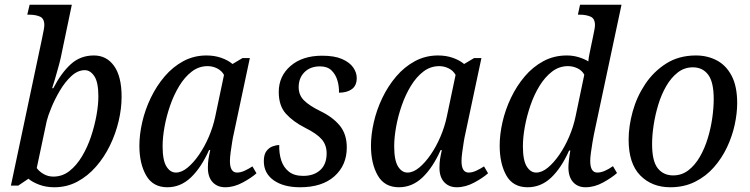

<svg xmlns="http://www.w3.org/2000/svg" viewBox="-20 -780 3165 810"><path d="M209 10Q174 10 145 -1Q116 -12 100 -26L57 3H26L157 -616Q167 -662 167 -674Q167 -702 148.5 -710Q130 -718 104 -718H95L105 -760H283L236 -535Q232 -517 225 -492.5Q218 -468 211.5 -445Q205 -422 200 -408H205Q238 -472 278.5 -509Q319 -546 376 -546Q430 -546 461.5 -501.5Q493 -457 493 -372Q493 -322 480.5 -269Q468 -216 444 -166.5Q420 -117 385 -77Q350 -37 306 -13.5Q262 10 209 10ZM205 -35Q243 -35 273 -58.5Q303 -82 326 -120.5Q349 -159 364 -204Q379 -249 387 -293.5Q395 -338 395 -373Q395 -433 378 -458.5Q361 -484 338 -484Q308 -484 281 -459Q254 -434 232.5 -397.5Q211 -361 196.5 -325.5Q182 -290 177 -269L135 -71Q146 -56 164.5 -45.5Q183 -35 205 -35Z M686 10Q625 10 596.5 -40Q568 -90 568 -165Q568 -212 580 -264.5Q592 -317 616 -367Q640 -417 674.5 -457.5Q709 -498 753.5 -522Q798 -546 851 -546Q885 -546 913.5 -536Q942 -526 961 -510L1003 -535H1034L966 -215Q963 -203 959.5 -181.5Q956 -160 953 -137.5Q950 -115 950 -101Q950 -52 980 -52Q995 -52 1011.5 -59.5Q1028 -67 1045 -78L1062 -49Q1041 -30 1004 -10Q967 10 930 10Q897 10 877 -11.5Q857 -33 857 -72Q857 -93 859.5 -109Q862 -125 867 -147H862Q829 -73 785.5 -31.5Q742 10 686 10ZM722 -52Q746 -52 771 -72.5Q796 -93 819.5 -127Q843 -161 861 -203Q879 -245 888 -288L925 -464Q915 -482 896 -491.5Q877 -501 856 -501Q819 -501 789 -478Q759 -455 736 -417Q713 -379 697.5 -334Q682 -289 674 -244.5Q666 -200 666 -163Q666 -104 682 -78Q698 -52 722 -52Z M1246 10Q1176 10 1134.5 -19.5Q1093 -49 1093 -100Q1093 -128 1104 -142.5Q1115 -157 1130 -162.5Q1145 -168 1158 -168Q1157 -133 1166.5 -103.5Q1176 -74 1198.5 -56Q1221 -38 1259 -38Q1304 -38 1331 -62.5Q1358 -87 1358 -133Q1358 -168 1337.5 -192Q1317 -216 1267 -241Q1216 -267 1186 -300.5Q1156 -334 1156 -392Q1156 -459 1206 -502Q1256 -545 1339 -545Q1391 -545 1423 -531Q1455 -517 1470 -495.5Q1485 -474 1485 -451Q1485 -419 1464.5 -404Q1444 -389 1410 -389Q1411 -415 1403.5 -440.5Q1396 -466 1378.5 -483Q1361 -500 1330 -500Q1289 -500 1264.5 -475.5Q1240 -451 1240 -412Q1240 -379 1262.5 -356.5Q1285 -334 1332 -311Q1384 -286 1413.5 -250Q1443 -214 1443 -158Q1443 -83 1391 -36.5Q1339 10 1246 10Z M1663 10Q1602 10 1573.5 -40Q1545 -90 1545 -165Q1545 -212 1557 -264.5Q1569 -317 1593 -367Q1617 -417 1651.5 -457.5Q1686 -498 1730.5 -522Q1775 -546 1828 -546Q1862 -546 1890.5 -536Q1919 -526 1938 -510L1980 -535H2011L1943 -215Q1940 -203 1936.5 -181.5Q1933 -160 1930 -137.5Q1927 -115 1927 -101Q1927 -52 1957 -52Q1972 -52 1988.5 -59.5Q2005 -67 2022 -78L2039 -49Q2018 -30 1981 -10Q1944 10 1907 10Q1874 10 1854 -11.5Q1834 -33 1834 -72Q1834 -93 1836.5 -109Q1839 -125 1844 -147H1839Q1806 -73 1762.5 -31.5Q1719 10 1663 10ZM1699 -52Q1723 -52 1748 -72.5Q1773 -93 1796.5 -127Q1820 -161 1838 -203Q1856 -245 1865 -288L1902 -464Q1892 -482 1873 -491.5Q1854 -501 1833 -501Q1796 -501 1766 -478Q1736 -455 1713 -417Q1690 -379 1674.5 -334Q1659 -289 1651 -244.5Q1643 -200 1643 -163Q1643 -104 1659 -78Q1675 -52 1699 -52Z M2206 10Q2144 10 2116 -40Q2088 -90 2088 -166Q2088 -213 2100 -265.5Q2112 -318 2136 -368Q2160 -418 2194 -458Q2228 -498 2272.5 -522Q2317 -546 2371 -546Q2397 -546 2420.5 -539Q2444 -532 2462 -521Q2463 -534 2466.5 -551.5Q2470 -569 2472 -578L2482 -626Q2485 -641 2487.5 -653.5Q2490 -666 2490 -674Q2490 -702 2471 -710Q2452 -718 2427 -718H2418L2427 -760H2602L2486 -215Q2483 -201 2479.5 -179.5Q2476 -158 2473 -136.5Q2470 -115 2470 -101Q2470 -52 2500 -52Q2515 -52 2532 -59.5Q2549 -67 2566 -79L2583 -50Q2562 -31 2525 -10.5Q2488 10 2450 10Q2417 10 2397.5 -12Q2378 -34 2378 -74Q2378 -85 2380 -103.5Q2382 -122 2386 -145H2381Q2348 -71 2305 -30.5Q2262 10 2206 10ZM2242 -52Q2266 -52 2291 -72.5Q2316 -93 2339.5 -127Q2363 -161 2381 -203Q2399 -245 2408 -288L2445 -465Q2435 -483 2416 -492Q2397 -501 2376 -501Q2339 -501 2309 -478Q2279 -455 2256 -417.5Q2233 -380 2217.5 -334.5Q2202 -289 2194 -244.5Q2186 -200 2186 -163Q2186 -104 2202 -78Q2218 -52 2242 -52Z M2808 10Q2730 10 2681 -40Q2632 -90 2632 -191Q2632 -247 2649 -309Q2666 -371 2701.5 -424.5Q2737 -478 2790.5 -512Q2844 -546 2916 -546Q2964 -546 3003.5 -525.5Q3043 -505 3066.5 -460.5Q3090 -416 3090 -345Q3090 -302 3079.5 -253.5Q3069 -205 3047 -158.5Q3025 -112 2991.5 -74Q2958 -36 2912 -13Q2866 10 2808 10ZM2820 -40Q2856 -40 2884 -61.5Q2912 -83 2932.5 -118.5Q2953 -154 2966 -197Q2979 -240 2985 -283Q2991 -326 2991 -362Q2991 -434 2967.5 -465Q2944 -496 2903 -496Q2867 -496 2839 -474Q2811 -452 2790.5 -416.5Q2770 -381 2757 -338Q2744 -295 2737.5 -252Q2731 -209 2731 -172Q2731 -100 2755 -70Q2779 -40 2820 -40Z"/></svg>

Font: Noto Serif SemiCondensed
Style: Italic
Weight: 400
Width: 4
Italic angle: -12°
Designer: Monotype Design Team
Foundry: Monotype Imaging Inc.
Version: Version 2.013